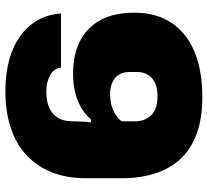

<svg xmlns="http://www.w3.org/2000/svg" viewBox="-50 -730 791 732"><g transform="rotate(-90 346.0 -364.5)"><path d="M342 11Q262 11 203.5 -10Q145 -31 107 -71Q69 -111 50.5 -168.5Q32 -226 32 -297V-433Q32 -507 55 -564Q78 -621 121 -660.5Q164 -700 225.5 -720Q287 -740 363 -740Q431 -740 484.5 -725Q538 -710 576 -682Q614 -654 635.5 -615Q657 -576 660 -528H454Q453 -541 445.5 -551.5Q438 -562 425.5 -569Q413 -576 397.5 -580Q382 -584 362 -584Q325 -584 300 -572.5Q275 -561 262 -539Q249 -517 249 -486Q249 -474 248.5 -462Q248 -450 247.5 -438Q247 -426 245 -414H257Q282 -445 327 -463.5Q372 -482 430 -482Q503 -482 555 -455.5Q607 -429 635 -377.5Q663 -326 663 -248Q663 -183 640 -134.5Q617 -86 574.5 -53.5Q532 -21 473 -5Q414 11 342 11ZM344 -160Q375 -160 395.5 -169.5Q416 -179 426.5 -196.5Q437 -214 437 -237V-267Q437 -285 431 -299Q425 -313 414 -322Q403 -331 387 -336Q371 -341 352 -341Q333 -341 314 -336.5Q295 -332 278.5 -322.5Q262 -313 249 -297V-247Q249 -224 256.5 -207.5Q264 -191 276 -180.5Q288 -170 305.5 -165Q323 -160 344 -160Z"/></g></svg>

Font: Hubot Sans Condensed ExtraLight Black
Style: Regular
Weight: 900
Version: Version 2.000